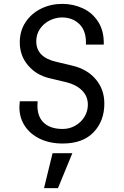

<svg xmlns="http://www.w3.org/2000/svg" viewBox="-20 -730 640 990"><path d="M80 -178Q80 -188 82 -208H174Q173 -200 173 -185Q173 -127 207 -96Q241 -65 303 -65Q339 -65 369 -82.5Q399 -100 416 -128.5Q433 -157 433 -190Q433 -234 402.5 -264Q372 -294 322 -306L234 -327Q167 -343 124.5 -393Q82 -443 82 -512Q82 -571 112 -616Q142 -661 192 -685.5Q242 -710 301 -710Q358 -710 407.5 -687Q457 -664 487 -616.5Q517 -569 515 -500H423Q426 -569 390.5 -604.5Q355 -640 300 -640Q267 -640 236 -624.5Q205 -609 186 -581Q167 -553 167 -517Q167 -436 267 -412L355 -391Q430 -373 474 -321Q518 -269 518 -196Q518 -106 462.5 -48Q407 10 303 10Q237 10 186.5 -14Q136 -38 108 -80.5Q80 -123 80 -178ZM251 60H353L279 240H207Z"/></svg>

Font: Sligoil Micro
Style: Regular
Weight: 400
Designer: Ariel Martín Pérez
Foundry: Igor Stepanchenko
Version: Version 1.001